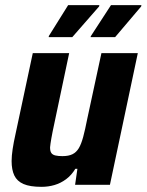

<svg xmlns="http://www.w3.org/2000/svg" viewBox="-20 -716 568 744"><path d="M141 8Q96 8 71 -3Q46 -14 35.5 -36Q25 -58 25 -92Q25 -112 29 -138.5Q33 -165 40 -196L107 -510H248L190 -235Q183 -203 179 -180Q175 -157 174 -145Q174 -130 179 -123Q184 -116 195 -113.5Q206 -111 222 -111Q246 -111 261 -118.5Q276 -126 285.5 -142Q295 -158 302.5 -186Q310 -214 318 -255L373 -510H514L406 0H271L280 -62H272Q257 -37 236 -21.5Q215 -6 191 1Q167 8 141 8ZM331 -572 332 -576 410 -696H528L527 -691L426 -572ZM169 -572V-576L244 -696H365L364 -691L260 -572Z"/></svg>

Font: Saira SemiCondensed
Style: Bold Italic
Weight: 700
Width: 4
Italic angle: -12°
Designer: Hector Gatti with collaboration of the Omnibus-Type team
Foundry: Omnibus-Type
Version: Version 1.101